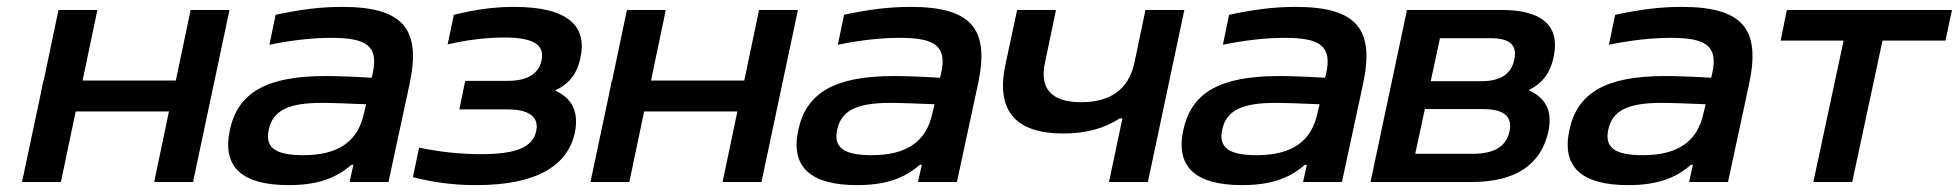

<svg xmlns="http://www.w3.org/2000/svg" viewBox="-20 -529 5693 558"><path d="M44 0H157L200 -205H471L428 0H541L647 -500H534L491 -295H220L263 -500H150L107 -295H106L97 -250Z M974 -509C910 -509 851 -501 781 -486L763 -399C827 -412 887 -419 943 -419C1046 -419 1081 -395 1063 -315L1060 -303C997 -307 951 -308 926 -308C753 -308 671 -259 648 -151C625 -44 683 9 819 9C898 9 955 -9 1001 -50H1007L996 0H1109L1171 -288C1203 -442 1155 -509 974 -509ZM761 -152C773 -208 818 -230 916 -230C945 -230 998 -228 1044 -226L1038 -201C1021 -119 965 -78 861 -78C779 -78 750 -101 761 -152Z M1456 -294H1332L1315 -211H1457C1518 -211 1550 -188 1537 -143C1525 -101 1480 -81 1378 -81C1315 -81 1255 -88 1198 -100L1180 -14C1241 1 1296 9 1364 9C1536 9 1630 -45 1651 -145C1662 -203 1644 -243 1593 -266C1638 -287 1657 -318 1666 -357C1689 -453 1631 -509 1474 -509C1415 -509 1360 -501 1299 -486L1281 -400C1332 -412 1391 -420 1445 -420C1532 -420 1563 -398 1554 -354C1546 -315 1513 -294 1456 -294Z M1696 0H1809L1852 -205H2123L2080 0H2193L2299 -500H2186L2143 -295H1872L1915 -500H1802L1759 -295H1758L1749 -250Z M2626 -509C2562 -509 2503 -501 2433 -486L2415 -399C2479 -412 2539 -419 2595 -419C2698 -419 2733 -395 2715 -315L2712 -303C2649 -307 2603 -308 2578 -308C2405 -308 2323 -259 2300 -151C2277 -44 2335 9 2471 9C2550 9 2607 -9 2653 -50H2659L2648 0H2761L2823 -288C2855 -442 2807 -509 2626 -509ZM2413 -152C2425 -208 2470 -230 2568 -230C2597 -230 2650 -228 2696 -226L2690 -201C2673 -119 2617 -78 2513 -78C2431 -78 2402 -101 2413 -152Z M3316 0 3422 -500H3309L3277 -347C3260 -268 3206 -232 3122 -232C3034 -232 3001 -273 3017 -347L3049 -500H2936L2902 -341C2873 -205 2934 -141 3070 -141C3134 -141 3189 -155 3234 -185H3242L3203 0Z M3745 -509C3681 -509 3622 -501 3552 -486L3534 -399C3598 -412 3658 -419 3714 -419C3817 -419 3852 -395 3834 -315L3831 -303C3768 -307 3722 -308 3697 -308C3524 -308 3442 -259 3419 -151C3396 -44 3454 9 3590 9C3669 9 3726 -9 3772 -50H3778L3767 0H3880L3942 -288C3974 -442 3926 -509 3745 -509ZM3532 -152C3544 -208 3589 -230 3687 -230C3716 -230 3769 -228 3815 -226L3809 -201C3792 -119 3736 -78 3632 -78C3550 -78 3521 -101 3532 -152Z M3963 0H4257C4385 0 4459 -51 4480 -147C4492 -206 4474 -243 4423 -267C4464 -288 4485 -317 4495 -362C4515 -453 4463 -500 4345 -500H4069ZM4093 -82 4121 -212H4289C4351 -212 4376 -191 4367 -147C4358 -105 4324 -82 4261 -82ZM4138 -293 4165 -418H4311C4367 -418 4390 -399 4381 -356C4372 -313 4340 -293 4285 -293Z M4867 -509C4803 -509 4744 -501 4674 -486L4656 -399C4720 -412 4780 -419 4836 -419C4939 -419 4974 -395 4956 -315L4953 -303C4890 -307 4844 -308 4819 -308C4646 -308 4564 -259 4541 -151C4518 -44 4576 9 4712 9C4791 9 4848 -9 4894 -50H4900L4889 0H5002L5064 -288C5096 -442 5048 -509 4867 -509ZM4654 -152C4666 -208 4711 -230 4809 -230C4838 -230 4891 -228 4937 -226L4931 -201C4914 -119 4858 -78 4754 -78C4672 -78 4643 -101 4654 -152Z M5250 0H5363L5451 -411H5634L5653 -500H5173L5155 -411H5338Z"/></svg>

Font: LT Wave Medium
Style: Italic
Weight: 500
Designer: Daniel Lyons
Version: Version 2.5 (Glyphs App)